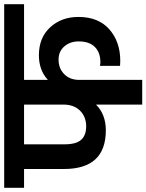

<svg xmlns="http://www.w3.org/2000/svg" viewBox="62 -789 700 918"><g transform="rotate(-90 412.0 -330.0)"><path d="M371 -378V-565H181V-371Q181 -316 202.5 -292Q224 -268 267 -268Q312 -268 341.5 -297Q371 -326 371 -378ZM851 -565H489V-451Q535 -494 607 -494Q691 -494 740.5 -440Q790 -386 790 -305Q790 -209 730.5 -157Q671 -105 580 -105Q563 -105 556 -106V-202Q566 -200 573 -200Q620 -200 646.5 -226.5Q673 -253 673 -304Q673 -345 649 -372.5Q625 -400 586 -400Q544 -400 516.5 -373Q489 -346 489 -301V0H371V-221Q324 -174 248 -174Q63 -174 63 -374V-565H-27V-660H851Z"/></g></svg>

Font: Hind Semibold
Style: Regular
Weight: 600
Designer: Manushi Parikh, Satya Rajpurohit
Foundry: Indian Type Foundry
Version: Version 1.201;PS 1.0;hotconv 1.0.78;makeotf.lib2.5.61930; tt